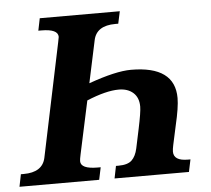

<svg xmlns="http://www.w3.org/2000/svg" viewBox="-74 -769 905 825"><g transform="rotate(-5 378.0 -357.0)"><path d="M299.8 -344.2 251 -117.2Q246.1 -94.7 246.1 -86.9Q246.1 -53.2 318.8 -53.2H332L320.8 0H-22.9L-12.2 -53.2H0Q80.6 -53.2 94.2 -113.8L196.8 -604Q201.2 -625 201.2 -627Q201.2 -661.1 128.9 -661.1H116.2L127 -713.9H472.2L460.9 -661.1H448.2Q367.2 -661.1 354 -600.1L314.9 -417Q432.1 -459 498 -459Q687 -459 687 -320.8Q687 -280.8 668.9 -204.1L650.9 -121.1Q647 -103 647 -92.8Q647 -53.2 708 -53.2H719.2L708 0H387.2L397.9 -53.2H409.2Q448.7 -53.2 466.3 -70.1Q483.9 -86.9 491.2 -120.1L508.8 -203.1Q523.9 -274.4 523.9 -297.9Q523.9 -336.9 500.5 -357.9Q477.1 -378.9 438 -378.9Q383.3 -378.9 299.8 -344.2Z"/></g></svg>

Font: Droid Serif
Style: Bold Italic
Weight: 700
Italic angle: -12°
Designer: Monotype Design team
Foundry: Monotype Imaging Inc.
Version: Version 1.03